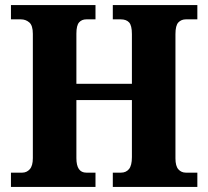

<svg xmlns="http://www.w3.org/2000/svg" viewBox="-20 -734 817 754"><path d="M23 0V-56H67Q85 -56 97 -69.5Q109 -83 109 -113V-601Q109 -634 95 -646Q81 -658 62 -658H23V-714H355V-658H319Q301 -658 290.5 -646Q280 -634 280 -602V-405H498V-600Q498 -634 487 -646Q476 -658 454 -658H423V-714H755V-658H710Q692 -658 680.5 -646Q669 -634 669 -600V-112Q669 -82 680.5 -69Q692 -56 710 -56H755V0H423V-56H455Q475 -56 486.5 -70Q498 -84 498 -117V-341H280V-113Q280 -56 319 -56H355V0Z"/></svg>

Font: Noto Serif Thai SemiCondensed ExtraBold
Style: Regular
Weight: 800
Width: 4
Designer: Monotype Design Team
Foundry: Monotype Imaging Inc.
Version: Version 2.002; ttfautohint (v1.8.4.7-5d5b)